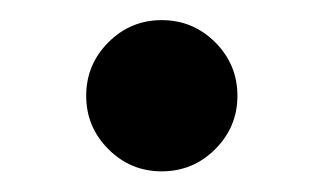

<svg xmlns="http://www.w3.org/2000/svg" viewBox="-20 -166 313 186"><path d="M85 -21.5Q63.5 -43 63.5 -73.2Q63.5 -103.5 85 -125Q106.4 -146.5 136.7 -146.5Q167 -146.5 188.5 -125Q210 -103.5 210 -73.2Q210 -43 188.5 -21.5Q167 0 136.7 0Q106.4 0 85 -21.5Z"/></svg>

Font: Samim WOL
Style: Medium-WOL
Weight: 500
Foundry: DejaVu fonts team - Redesigned by Saber Rastikerdar
Version: Version 4.0.0